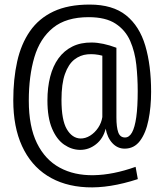

<svg xmlns="http://www.w3.org/2000/svg" viewBox="-20 -831 719 840"><path d="M583 -47.4Q458.5 -6.8 358.4 -11.7Q258.3 -16.6 186.5 -62.5Q114.7 -108.4 76.4 -191.9Q38.1 -275.4 38.1 -392.1Q38.1 -485.4 55.2 -562Q72.3 -638.7 111.1 -694.6Q149.9 -750.5 214.1 -780.8Q278.3 -811 372.1 -811Q473.1 -811 531.7 -763.9Q590.3 -716.8 615.7 -630.9Q641.1 -544.9 641.1 -429.2Q641.1 -362.8 629.6 -305.9Q618.2 -249 592.5 -214.8Q566.9 -180.7 525.4 -180.7Q494.1 -180.7 471.7 -204.8Q449.2 -229 442.4 -268.1Q431.6 -224.6 399.9 -199.7Q368.2 -174.8 329.6 -175.3Q293.5 -175.8 260.7 -198.2Q228 -220.7 207.8 -268.3Q187.5 -315.9 187.5 -391.6Q187.5 -448.2 199.5 -495.1Q211.4 -542 235.8 -575.7Q260.3 -609.4 296.6 -627.4Q333 -645.5 381.3 -645Q429.7 -644.5 489.3 -622.1V-317.4Q489.3 -274.9 497.3 -252.2Q505.4 -229.5 526.9 -229.5Q545.4 -229.5 557.6 -251.5Q569.8 -273.4 576.2 -318.6Q582.5 -363.8 582.5 -432.6Q582.5 -490.2 576.4 -547.4Q570.3 -604.5 549.6 -651.9Q528.8 -699.2 485.6 -727.5Q442.4 -755.9 367.7 -755.9Q269.5 -755.9 212.2 -709.5Q154.8 -663.1 130.4 -580.8Q106 -498.5 106 -390.6Q106 -277.3 141.6 -204.8Q177.2 -132.3 241 -97.7Q304.7 -63 389.6 -64.5Q474.6 -65.9 573.2 -101.1ZM331.5 -225.1Q353.5 -224.6 374.3 -237.5Q395 -250.5 409.4 -272Q423.8 -293.5 427.7 -318.8V-587.4Q394.5 -596.2 362.5 -593.3Q330.6 -590.3 304.9 -570.1Q279.3 -549.8 264.2 -507.3Q249 -464.8 249 -394Q249 -305.7 272.2 -266.1Q295.4 -226.6 331.5 -225.1Z"/></svg>

Font: Antonio ExtraLight
Style: Regular
Weight: 250
Designer: Vernon Adams
Foundry: Vernon Adams
Version: Version 1.002